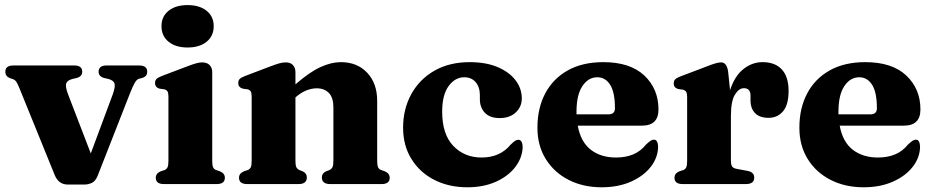

<svg xmlns="http://www.w3.org/2000/svg" viewBox="-20 -742 3760 774"><path d="M319.5 2H254Q216 2 200.5 -36.5L57.5 -388.5Q49.5 -407.5 44.8 -413.8Q40 -420 33.5 -422.5L20 -427Q1.5 -434.5 1.5 -452.5Q1.5 -478 33.5 -478H280Q311.5 -478 311.5 -452.5Q311.5 -434 289 -427.5L273 -424Q251.5 -418.5 247 -405.8Q242.5 -393 254.5 -361.5L346 -123.5L434.5 -361.5Q446 -393.5 441.5 -406Q437 -418.5 416 -424L400 -427.5Q377.5 -434 377.5 -452.5Q377.5 -478 409 -478H541.5Q573.5 -478 573.5 -452.5Q573.5 -444 569 -437.8Q564.5 -431.5 552.5 -427.5L540 -424.5Q531 -421.5 523 -407.8Q515 -394 502.5 -362L373.5 -33Q365 -12 350.8 -5Q336.5 2 319.5 2Z M736 -550.5Q688 -550.5 659.5 -573.8Q631 -597 631 -636.5Q631 -675.5 659.5 -698.5Q688 -721.5 736 -721.5Q784.5 -721.5 813 -698.5Q841.5 -675.5 841.5 -636.5Q841.5 -597 813 -573.8Q784.5 -550.5 736 -550.5ZM835.5 -451.5V-93.5Q835.5 -75 839.2 -67.2Q843 -59.5 851.5 -56.5L866 -51.5Q886.5 -43.5 886.5 -25.5Q886.5 0 853.5 0H641Q608 0 608 -25.5Q608 -43 628 -51.5L643.5 -56.5Q651.5 -60 655.2 -67.5Q659 -75 659 -93V-353Q659 -367.5 655 -373.8Q651 -380 642 -382L623.5 -384.5Q605 -390 605 -407Q605 -417.5 610.8 -423.5Q616.5 -429.5 632 -435.5L733.5 -474Q757 -483 770.8 -486.8Q784.5 -490.5 794.5 -490.5Q815 -490.5 825.2 -479.5Q835.5 -468.5 835.5 -451.5Z M1171 -451.5V-402Q1228 -451.5 1271.8 -471.5Q1315.5 -491.5 1354 -491.5Q1420 -491.5 1460.2 -448.8Q1500.5 -406 1500.5 -335.5V-94Q1500.5 -75.5 1504.2 -67.5Q1508 -59.5 1517 -56.5L1531 -51.5Q1551 -43 1551 -25.5Q1551 0 1518.5 0H1311Q1277.5 0 1277.5 -27Q1277.5 -43 1293.5 -51L1308 -56.5Q1316.5 -60.5 1320.2 -68Q1324 -75.5 1324 -94V-310Q1324 -348 1306 -367Q1288 -386 1256.5 -386Q1237 -386 1215.2 -377.5Q1193.5 -369 1173 -351L1171 -349.5V-93.5Q1171 -75 1174.8 -67.8Q1178.5 -60.5 1187 -56.5L1201 -51Q1217 -43 1217 -27Q1217 0 1183.5 0H976.5Q943.5 0 943.5 -25.5Q943.5 -43 963.5 -51.5L979 -56.5Q987 -60 990.8 -67.5Q994.5 -75 994.5 -93V-353Q994.5 -367.5 990.5 -373.8Q986.5 -380 977.5 -382L959 -384.5Q940.5 -390 940.5 -407Q940.5 -417.5 946.2 -423.5Q952 -429.5 967.5 -435.5L1069 -474Q1091.5 -482.5 1105.2 -486.5Q1119 -490.5 1132 -490.5Q1151 -490.5 1161 -479.5Q1171 -468.5 1171 -451.5Z M2083.5 -345Q2083.5 -311.5 2059.2 -288.8Q2035 -266 1994.5 -266Q1955 -266 1934.8 -287.2Q1914.5 -308.5 1914.5 -342V-357.5Q1914.5 -391 1897.5 -410.8Q1880.5 -430.5 1851.5 -430.5Q1814.5 -430.5 1788.5 -395Q1762.5 -359.5 1762.5 -291.5Q1762.5 -201 1807.2 -154Q1852 -107 1921.5 -107Q1996 -107 2038.5 -159Q2050.5 -170.5 2056.8 -174.5Q2063 -178.5 2069.5 -178.5Q2078.5 -178.5 2082.8 -170Q2087 -161.5 2087 -149Q2085.5 -105.5 2057 -68.5Q2028.5 -31.5 1978.8 -9.2Q1929 13 1864 13Q1789.5 13 1731 -16.8Q1672.5 -46.5 1638.8 -100.8Q1605 -155 1605 -227Q1605 -302.5 1638 -362.5Q1671 -422.5 1731.2 -457Q1791.5 -491.5 1873.5 -491.5Q1938.5 -491.5 1985.5 -471.8Q2032.5 -452 2058 -418.8Q2083.5 -385.5 2083.5 -345Z M2634.5 -300.5Q2634.5 -235.5 2567.5 -235.5H2309Q2321 -170 2361.5 -138.5Q2402 -107 2463.5 -107Q2502 -107 2532.2 -119.5Q2562.5 -132 2584.5 -159.5Q2596.5 -170.5 2603 -174.8Q2609.5 -179 2616 -179Q2625 -179 2629 -170.5Q2633 -162 2633 -149.5Q2632 -106 2603 -69Q2574 -32 2523 -9.5Q2472 13 2405.5 13Q2331 13 2272.5 -16.8Q2214 -46.5 2180.2 -100.8Q2146.5 -155 2146.5 -227Q2146.5 -306 2178 -365.5Q2209.5 -425 2268.8 -458.2Q2328 -491.5 2412 -491.5Q2520 -491.5 2577.2 -437.8Q2634.5 -384 2634.5 -300.5ZM2304 -291.5Q2304 -286 2304 -281H2432.5Q2459 -281 2459 -305.5Q2459 -369.5 2439.8 -400Q2420.5 -430.5 2388 -430.5Q2351.5 -430.5 2327.8 -395Q2304 -359.5 2304 -291.5Z M2915.5 -451.5 2923 -378.5Q2941.5 -435.5 2976.8 -463.5Q3012 -491.5 3054 -491.5Q3104.5 -491.5 3131.8 -462Q3159 -432.5 3159 -375Q3159 -320 3136.8 -293.5Q3114.5 -267 3078.5 -267Q3042.5 -267 3024 -285.8Q3005.5 -304.5 3005.5 -338V-358Q3004.5 -386.5 2979 -386.5Q2958.5 -386.5 2942.5 -360.2Q2926.5 -334 2926.5 -274.5V-93.5Q2926.5 -77.5 2931.8 -70.2Q2937 -63 2954 -60.5L2994 -53Q3020.5 -48 3020.5 -26Q3020.5 0 2987 0H2732Q2699 0 2699 -25.5Q2699 -43 2719 -51.5L2734.5 -56.5Q2742.5 -59.5 2746.2 -67.2Q2750 -75 2750 -93V-351.5Q2750 -366 2746 -372Q2742 -378 2733 -380.5L2714.5 -383Q2696 -388 2696 -405.5Q2696 -416 2701.8 -422Q2707.5 -428 2723 -434L2822 -471.5Q2852 -483.5 2865.5 -487Q2879 -490.5 2887 -490.5Q2910.5 -490.5 2915.5 -451.5Z M3690.5 -300.5Q3690.5 -235.5 3623.5 -235.5H3365Q3377 -170 3417.5 -138.5Q3458 -107 3519.5 -107Q3558 -107 3588.2 -119.5Q3618.5 -132 3640.5 -159.5Q3652.5 -170.5 3659 -174.8Q3665.5 -179 3672 -179Q3681 -179 3685 -170.5Q3689 -162 3689 -149.5Q3688 -106 3659 -69Q3630 -32 3579 -9.5Q3528 13 3461.5 13Q3387 13 3328.5 -16.8Q3270 -46.5 3236.2 -100.8Q3202.5 -155 3202.5 -227Q3202.5 -306 3234 -365.5Q3265.5 -425 3324.8 -458.2Q3384 -491.5 3468 -491.5Q3576 -491.5 3633.2 -437.8Q3690.5 -384 3690.5 -300.5ZM3360 -291.5Q3360 -286 3360 -281H3488.5Q3515 -281 3515 -305.5Q3515 -369.5 3495.8 -400Q3476.5 -430.5 3444 -430.5Q3407.5 -430.5 3383.8 -395Q3360 -359.5 3360 -291.5Z"/></svg>

Font: Fraunces 9pt
Style: Bold
Weight: 700
Version: Version 1.000;[b76b70a41]